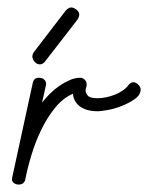

<svg xmlns="http://www.w3.org/2000/svg" viewBox="-20 -506 398 516"><path d="M68 -283Q71 -297 84 -297Q94 -297 99 -292Q104 -287 104 -280Q104 -279 103.5 -277.5Q103 -276 103 -275L93 -230Q102 -242 114 -254Q126 -266 140 -275.5Q154 -285 168 -291Q182 -297 196 -297Q202 -297 207.5 -292Q213 -287 213 -278Q213 -275 211.5 -270.5Q210 -266 210 -263Q210 -256 216 -249Q222 -242 242 -242Q253 -242 265 -244.5Q277 -247 288.5 -251.5Q300 -256 309.5 -262.5Q319 -269 325 -277Q331 -285 338 -285Q345 -285 351.5 -278.5Q358 -272 358 -266Q358 -251 342.5 -240Q327 -229 306.5 -221Q286 -213 267.5 -210Q249 -207 243 -207Q213 -207 195.5 -219.5Q178 -232 176 -254Q150 -243 129 -217.5Q108 -192 92 -159.5Q76 -127 65 -91Q54 -55 48 -24Q47 -18 42.5 -14Q38 -10 30 -10Q23 -10 17.5 -14Q12 -18 12 -25Q12 -26 12.5 -27.5Q13 -29 13 -30ZM102 -342Q96 -333 87 -333Q79 -333 73 -340Q67 -347 67 -354Q67 -360 71 -366L157 -478Q161 -482 164.5 -484Q168 -486 171 -486Q178 -486 185.5 -480Q193 -474 193 -467Q193 -461 188 -453Z"/></svg>

Font: Gruenewald VA
Style: Regular
Weight: 400
Designer: Peter Wiegel
Foundry: Peter Wiegel, nach dem Schriftentwurf von Dr. H. Gr¸newald
Version: Version 0.007